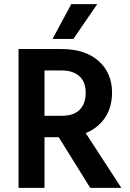

<svg xmlns="http://www.w3.org/2000/svg" viewBox="-20 -912 629 932"><path d="M452 -892 336 -723H235L326 -892ZM196 -570V-350H280Q338 -350 367 -379.5Q396 -409 396 -462Q396 -514 365.5 -542Q335 -570 278 -570ZM418 0 265 -246H196V0H70V-674H278Q393 -674 458.5 -616Q524 -558 524 -461Q523 -389 489 -339.5Q455 -290 396 -266L569 0Z"/></svg>

Font: Hind SemiBold
Style: Regular
Weight: 600
Designer: Manushi Parikh, Satya Rajpurohit
Foundry: Indian Type Foundry
Version: Version 2.001;PS 1.0;hotconv 1.0.79;makeotf.lib2.5.61930; tt